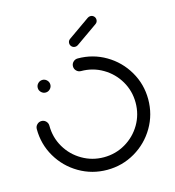

<svg xmlns="http://www.w3.org/2000/svg" viewBox="-104 -777 791 866"><g transform="rotate(-15 291.5 -344.0)"><path d="M83.3 -437.4Q83.3 -449.6 92 -458.3Q100.7 -467 113 -467Q124.8 -467 133.5 -458.3Q142.2 -449.6 142.2 -437.4Q142.2 -425.6 133.5 -416.9Q124.8 -408.1 113 -408.1Q100.7 -408.1 92 -416.9Q83.3 -425.6 83.3 -437.4ZM261.9 -490Q261.9 -502.2 270.6 -510.7Q279.3 -519.3 291.5 -519.3Q362.2 -519.3 421.9 -484.3Q481.5 -449.3 516.5 -389.6Q551.5 -330 551.5 -259.3Q551.5 -188.5 516.5 -128.9Q481.5 -69.3 421.9 -34.3Q362.2 0.7 291.5 0.7Q220.7 0.7 160.9 -34.3Q101.1 -69.3 66.1 -128.9Q31.1 -188.5 31.1 -259.3Q31.1 -271.5 39.8 -280.2Q48.5 -288.9 60.7 -288.9Q73 -288.9 81.5 -280.2Q90 -271.5 90 -259.3Q90 -204.4 117 -158.3Q144.1 -112.2 190.4 -85.2Q236.7 -58.1 291.5 -58.1Q346.3 -58.1 392.4 -85.2Q438.5 -112.2 465.6 -158.3Q492.6 -204.4 492.6 -259.3Q492.6 -314.1 465.6 -360.2Q438.5 -406.3 392.4 -433.3Q346.3 -460.4 291.5 -460.4Q279.3 -460.4 270.6 -469.1Q261.9 -477.8 261.9 -490ZM294.8 -573Q285.2 -573 278.7 -579.6Q272.2 -586.3 272.2 -595.6Q272.2 -607 281.9 -613.7L383.3 -684.8Q389.3 -688.9 396.3 -688.9Q405.9 -688.9 412.4 -682.4Q418.9 -675.9 418.9 -666.3Q418.9 -654.8 409.3 -648.1L307.8 -577Q301.9 -573 294.8 -573Z"/></g></svg>

Font: 26F Galaxy Hebrew Medium
Style: Regular
Weight: 500
Designer: C₂₉H₂₅N₃O₅
Version: Version 1.000